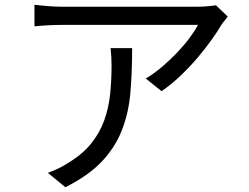

<svg xmlns="http://www.w3.org/2000/svg" viewBox="-20 -745 1040 802"><path d="M532 -544Q532 -442 524.5 -356.5Q517 -271 488.5 -199.5Q460 -128 404.5 -69.5Q349 -11 253 37L180 -23Q200 -30 224 -41.5Q248 -53 269 -67Q327 -103 362 -147Q397 -191 415.5 -242.5Q434 -294 440 -351.5Q446 -409 446 -472Q446 -490 445 -507Q444 -524 442 -544ZM931 -676Q926 -668 917.5 -658Q909 -648 904 -640Q889 -614 864 -579Q839 -544 807 -506Q775 -468 736.5 -431Q698 -394 655 -364L589 -417Q623 -437 657 -466Q691 -495 720.5 -526Q750 -557 772.5 -587.5Q795 -618 807 -641H238Q184 -641 124 -635V-725Q150 -722 180 -719.5Q210 -717 238 -717H812Q826 -717 848.5 -719Q871 -721 882 -723Z"/></svg>

Font: SpoqaHanSansJP-Regular
Style: Regular
Weight: 400
Designer: [Source Han Sans]
Ryoko NISHIZUKA  (kana & ideographs); Paul D. Hunt (Latin, Greek & Cyrillic); Wenlong ZHANG  (bopomofo
Foundry: Spoqa (http://bi.spoqa.com)
Version: Version 1.002.20150607